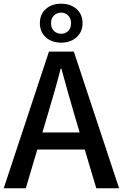

<svg xmlns="http://www.w3.org/2000/svg" viewBox="-20 -1015 662 1035"><path d="M0 0 244 -737H378L622 0H499L380 -400Q362 -460 345 -521.5Q328 -583 311 -645H307Q291 -582 273.5 -521Q256 -460 238 -400L119 0ZM138 -209V-301H482V-209ZM310 -785Q259 -785 227 -814Q195 -843 195 -890Q195 -938 227 -966.5Q259 -995 310 -995Q360 -995 392.5 -966.5Q425 -938 425 -890Q425 -843 392.5 -814Q360 -785 310 -785ZM310 -833Q332 -833 347.5 -848Q363 -863 363 -890Q363 -916 347.5 -931.5Q332 -947 310 -947Q287 -947 271 -931.5Q255 -916 255 -890Q255 -863 271 -848Q287 -833 310 -833Z"/></svg>

Font: Noto Sans TC Thin Medium
Style: Regular
Weight: 500
Version: Version 2.004-H2;hotconv 1.0.118;makeotfexe 2.5.65603